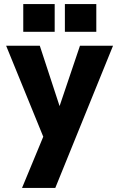

<svg xmlns="http://www.w3.org/2000/svg" viewBox="-20 -717 584 941"><path d="M192 -47 10 -493H175L272 -197L372 -493H534L251 204H88ZM298 -697H452V-561H298ZM94 -697H248V-561H94Z"/></svg>

Font: Hanken Grotesk Black
Style: Regular
Weight: 900
Designer: Alfredo Marco Pradil
Foundry: Hanken Design Co.
Version: Version 3.014